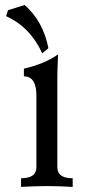

<svg xmlns="http://www.w3.org/2000/svg" viewBox="-20 -737 344 757"><path d="M266.6 0Q225.6 -2.9 166 -3.4Q106.4 -2.9 63 0V-34.2Q123.5 -34.2 123.5 -77.1V-360.4Q123.5 -436 74.2 -436V-466.3Q155.3 -484.9 209 -522.5Q206.1 -463.4 206.1 -431.6V-77.1Q206.1 -34.2 266.6 -34.2ZM146.5 -526.9Q98.6 -630.9 3.9 -673.3L11.7 -696.8L77.1 -717.3Q149.9 -653.8 170.9 -546.9Z"/></svg>

Font: Almanac
Style: Regular
Weight: 400
Designer: Eden's Almanac
Version: Version 3.501;March 28, 2021;FontCreator 13.0.0.2683 64-bit